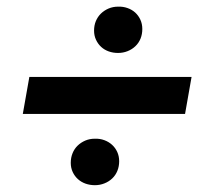

<svg xmlns="http://www.w3.org/2000/svg" viewBox="-20 -621 627 575"><path d="M534.2 -279.8H48.3L67.9 -390.6H553.7ZM261.7 -529.3Q261.7 -544.9 267.1 -557.9Q272.5 -570.8 282.2 -580.3Q292 -589.8 305.2 -595.5Q318.4 -601.1 334 -601.1Q348.6 -601.6 361.8 -596.9Q375 -592.3 384.8 -583.5Q394.5 -574.7 400.4 -562Q406.2 -549.3 406.2 -534.2Q406.2 -518.6 400.9 -505.4Q395.5 -492.2 385.5 -482.7Q375.5 -473.1 362.1 -467.8Q348.6 -462.4 333.5 -462.4Q318.8 -462.4 305.7 -467Q292.5 -471.7 283 -480.5Q273.4 -489.3 267.6 -501.7Q261.7 -514.2 261.7 -529.3ZM191.9 -133.3Q191.9 -148.9 197.3 -162.1Q202.6 -175.3 212.4 -184.8Q222.2 -194.3 235.4 -200Q248.5 -205.6 264.2 -205.6Q279.3 -206.1 292.5 -201.2Q305.7 -196.3 315.4 -187.5Q325.2 -178.7 331.1 -166Q336.9 -153.3 336.9 -138.2Q336.9 -122.6 331.5 -109.4Q326.2 -96.2 316.2 -86.7Q306.2 -77.1 292.7 -71.8Q279.3 -66.4 264.2 -66.4Q249.5 -66.4 236.3 -71Q223.1 -75.7 213.4 -84.5Q203.6 -93.3 197.8 -105.7Q191.9 -118.2 191.9 -133.3Z"/></svg>

Font: TypoPRO Roboto Mono
Style: Bold Italic
Weight: 700
Designer: Google
Version: Version 2.000986; 2015; ttfautohint (v1.3)